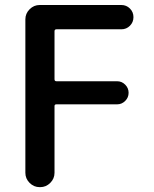

<svg xmlns="http://www.w3.org/2000/svg" viewBox="-20 -774 619 772"><path d="M82 -696.3Q82 -719.7 99.1 -736.8Q116.2 -753.9 139.6 -753.9H467.8Q488.3 -753.9 502.4 -739.7Q516.6 -725.6 516.6 -705.1Q516.6 -684.6 502.4 -670.4Q488.3 -656.2 467.8 -656.2H207Q199.2 -656.2 199.2 -648.4V-455.1Q199.2 -447.3 207 -447.3H451.2Q469.7 -447.3 483.4 -433.6Q497.1 -419.9 497.1 -400.9Q497.1 -381.8 483.4 -368.2Q469.7 -354.5 451.2 -354.5H207Q199.2 -354.5 199.2 -347.7V-79.1Q199.2 -55.7 182.1 -38.6Q165 -21.5 141.6 -21.5H139.6Q116.2 -21.5 99.1 -38.6Q82 -55.7 82 -79.1Z"/></svg>

Font: Gen Jyuu Gothic P Medium
Style: Regular
Weight: 500
Designer: [Source Han Sans]
Ryoko NISHIZUKA  (kana & ideographs); Paul D. Hunt (Latin, Greek & Cyrillic); Wenlong ZHANG  (bopomofo
Version: Version 1.002.20150607